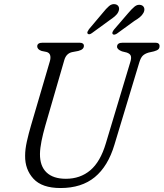

<svg xmlns="http://www.w3.org/2000/svg" viewBox="-20 -910 804 944"><path d="M500.5 -205.5 620.5 -604.5Q626.5 -623 623.5 -634.2Q620.5 -645.5 603.5 -651.5L579.5 -657.5Q555.5 -667 555.5 -680Q555.5 -700 583 -700H743.5Q764.5 -700 764.5 -683.5Q764.5 -673.5 758.8 -667.8Q753 -662 737 -657.5L710.5 -651.5Q692 -646 682 -636.2Q672 -626.5 665 -603.5L542.5 -198Q511 -92.5 446 -39Q381 14.5 277.5 14.5Q186.5 14.5 144.5 -31.2Q102.5 -77 103.5 -144.5Q103.5 -176 112.2 -215Q121 -254 132 -291.5L225.5 -610Q230 -626.5 226.5 -638.5Q223 -650.5 209 -654.5L184.5 -659.5Q163 -667 163 -682.5Q163.5 -700 189.5 -700H370.5Q392.5 -700 392.5 -684.5Q392.5 -676 386.2 -669.8Q380 -663.5 365 -659.5L333.5 -653.5Q305 -646.5 296 -614L202.5 -291.5Q191 -251 184 -216.2Q177 -181.5 176.5 -153Q176 -93.5 208.8 -62.2Q241.5 -31 304 -31Q374.5 -31 424 -72.8Q473.5 -114.5 500.5 -205.5ZM485 -846.5Q502 -868 516.2 -880.2Q530.5 -892.5 547.5 -889Q560 -886 564 -875.5Q568 -865 561.5 -851Q556 -839.5 544.5 -829.8Q533 -820 518 -810L431.5 -747Q417.5 -737 410.5 -745Q408 -749 410.5 -754.5Q413 -760 417.5 -766.5ZM609 -844Q627 -865.5 641.5 -877.5Q656 -889.5 672.5 -885.5Q684.5 -882.5 688.5 -871.8Q692.5 -861 685.5 -847Q679 -835 667.5 -825.5Q656 -816 640.5 -807L554.5 -744.5Q539.5 -735.5 533.5 -743Q531 -747.5 533.5 -753Q536 -758.5 541 -765Z"/></svg>

Font: Fraunces 72pt SuperSoft Light
Style: Italic
Weight: 300
Italic angle: -16°
Version: Version 1.000;[b76b70a41]